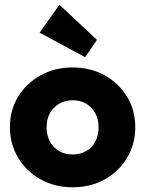

<svg xmlns="http://www.w3.org/2000/svg" viewBox="-20 -783 616 814"><path d="M288 11Q212.5 11 152.2 -22.5Q92 -56 57 -114Q22 -172 22 -244Q22 -316 56.8 -373Q91.5 -430 151.8 -463.5Q212 -497 287.5 -497Q363.5 -497 423.5 -463.8Q483.5 -430.5 518.5 -373.2Q553.5 -316 553.5 -244Q553.5 -172 518.8 -114Q484 -56 424 -22.5Q364 11 288 11ZM287.5 -128Q320.5 -128 345.5 -142.5Q370.5 -157 384.2 -183.2Q398 -209.5 398 -243.5Q398 -277.5 383.8 -303.2Q369.5 -329 345 -343.5Q320.5 -358 287.5 -358Q255.5 -358 230.5 -343.2Q205.5 -328.5 191.5 -302.8Q177.5 -277 177.5 -243Q177.5 -209.5 191.5 -183.2Q205.5 -157 230.5 -142.5Q255.5 -128 287.5 -128ZM341 -540.5 148 -644.5 232 -763 391 -614Z"/></svg>

Font: Outfit Thin
Style: Regular
Weight: 100
Designer: Rodrigo Fuenzalida
Foundry: fragTYPE
Version: Version 1.000